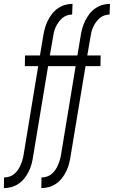

<svg xmlns="http://www.w3.org/2000/svg" viewBox="-57 -755 587 990"><path d="M-37 215 -36 160Q-22 160 -8 155.5Q6 151 17 141.5Q28 132 36 120Q44 108 49.5 95Q55 82 59 68.5Q63 55 65 41L140 -414H71L72 -469H149L166 -570Q169 -590 174.5 -609.5Q180 -629 189 -647.5Q198 -666 211 -683Q224 -700 241.5 -712Q259 -724 278 -729.5Q297 -735 317 -735L315 -680Q302 -680 288.5 -675.5Q275 -671 264 -661.5Q253 -652 244.5 -640Q236 -628 230 -615Q224 -602 221 -588.5Q218 -575 216 -561L200 -469H269L268 -414H191L114 50Q111 70 106 89.5Q101 109 92 127.5Q83 146 70 163Q57 180 39.5 192Q22 204 2 209.5Q-18 215 -37 215ZM156 215 157 160Q171 160 185 155.5Q199 151 210 141.5Q221 132 229 120Q237 108 242.5 95Q248 82 252 68.5Q256 55 258 41L333 -414H264L265 -469H342L359 -570Q362 -590 367.5 -609.5Q373 -629 382 -647.5Q391 -666 404 -683Q417 -700 434.5 -712Q452 -724 471 -729.5Q490 -735 510 -735L508 -680Q495 -680 481.5 -675.5Q468 -671 457 -661.5Q446 -652 437.5 -640Q429 -628 423 -615Q417 -602 414 -588.5Q411 -575 409 -561L393 -469H462L461 -414H384L307 50Q304 70 299 89.5Q294 109 285 127.5Q276 146 263 163Q250 180 232.5 192Q215 204 195 209.5Q175 215 156 215Z"/></svg>

Font: Iosevka Term Curly Light
Style: Italic
Weight: 300
Italic angle: -9°
Designer: Belleve Invis
Foundry: Belleve Invis
Version: Version 32.3.0